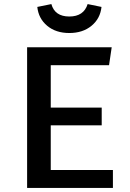

<svg xmlns="http://www.w3.org/2000/svg" viewBox="-20 -922 640 942"><path d="M229 -394H479V-307H229V-88H534V0H113V-690H528L515 -602H229ZM163 -888 232 -902Q249 -841 320 -841Q391 -841 410 -902L478 -888Q472 -831 429 -795.5Q386 -760 320 -760Q254 -760 211.5 -795.5Q169 -831 163 -888Z"/></svg>

Font: Fira Mono Medium
Style: Regular
Weight: 500
Designer: Carrois Corporate & Edenspiekermann AG
Foundry: Carrois Corporate GbR & Edenspiekermann AG
Version: Version 3.206